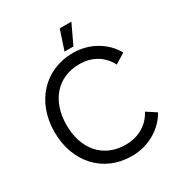

<svg xmlns="http://www.w3.org/2000/svg" viewBox="-203 -1013 1080 1158"><g transform="rotate(-30 336.5 -434.5)"><path d="M466 -877H385L340 -741H402ZM378 8H379C499 8 599 -57 645 -142L579 -185C542 -114 472 -70 379 -70C225 -70 129 -184 129 -348V-352C129 -516 224 -631 378 -631C470 -631 537 -587 574 -516L644 -559C598 -644 500 -709 379 -709C181 -709 45 -558 45 -352V-349C45 -143 179 8 378 8Z"/></g></svg>

Font: Fixel Display Regular
Style: Regular
Weight: 400
Designer: AlfaBravo + MacPaw
Foundry: Kyrylo Tkachov, Marchela Mozhyna, Serhii Makarenko, Maria Weinstein, Zakhar Kryvoshyya
Version: Version 1.211